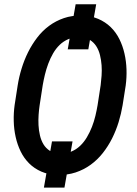

<svg xmlns="http://www.w3.org/2000/svg" viewBox="-20 -792 627 880"><path d="M384.8 -565.9H290.5L326.7 -772.5H420.9ZM275.4 67.9H181.2L218.3 -144H312.5ZM542 -310.1Q535.6 -271.5 523.7 -232.4Q511.7 -193.4 493.7 -157.5Q475.6 -121.6 451.2 -90.6Q426.8 -59.6 395.5 -36.9Q364.3 -14.2 326.7 -1.7Q289.1 10.7 244.6 9.8Q202.1 8.8 169.7 -5.4Q137.2 -19.5 113.5 -43.2Q89.8 -66.9 74.7 -97.9Q59.6 -128.9 51.8 -164.1Q43.9 -199.2 43 -236.6Q42 -273.9 46.9 -309.6L61 -400.4Q66.9 -438.5 78.9 -477.5Q90.8 -516.6 108.6 -552.5Q126.5 -588.4 150.4 -619.6Q174.3 -650.9 205.1 -673.6Q235.8 -696.3 272.9 -709Q310.1 -721.7 354.5 -720.7Q397 -719.7 429.9 -705.6Q462.9 -691.4 487.1 -668Q511.2 -644.5 526.9 -613.3Q542.5 -582 550.5 -546.6Q558.6 -511.2 559.8 -473.9Q561 -436.5 556.2 -400.4ZM441.4 -401.9Q443.8 -421.4 445.6 -445.1Q447.3 -468.8 445.6 -492.9Q443.8 -517.1 438.2 -539.8Q432.6 -562.5 421.1 -580.3Q409.7 -598.1 391.4 -609.4Q373 -620.6 345.7 -621.6Q316.9 -622.6 294.2 -613Q271.5 -603.5 253.9 -586.7Q236.3 -569.8 223.4 -547.4Q210.4 -524.9 201.2 -500Q191.9 -475.1 185.8 -449.7Q179.7 -424.3 175.8 -401.4L161.6 -309.1Q158.7 -290 157 -266.4Q155.3 -242.7 156.5 -218.5Q157.7 -194.3 163.1 -171.4Q168.5 -148.4 179.4 -130.4Q190.4 -112.3 208.5 -100.8Q226.6 -89.4 253.9 -88.4Q282.7 -87.4 305.9 -96.9Q329.1 -106.4 346.9 -123.3Q364.7 -140.1 378.2 -162.8Q391.6 -185.5 401.4 -210.4Q411.1 -235.4 417.2 -261Q423.3 -286.6 427.2 -309.6Z"/></svg>

Font: Roboto Mono Medium
Style: Italic
Weight: 500
Designer: Google
Version: Version 2.000985; 2015; ttfautohint (v1.3)